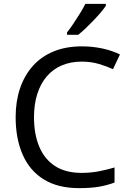

<svg xmlns="http://www.w3.org/2000/svg" viewBox="-20 -964 672 994"><path d="M403 -645Q346 -645 300 -625.5Q254 -606 222 -568.5Q190 -531 173 -477.5Q156 -424 156 -357Q156 -269 183.5 -204Q211 -139 265.5 -104Q320 -69 402 -69Q449 -69 491 -77Q533 -85 573 -97V-19Q533 -4 490.5 3Q448 10 389 10Q280 10 207 -35Q134 -80 97.5 -163Q61 -246 61 -358Q61 -439 83.5 -506Q106 -573 149.5 -622Q193 -671 257 -697.5Q321 -724 404 -724Q459 -724 510 -713Q561 -702 601 -682L565 -606Q532 -621 491.5 -633Q451 -645 403 -645ZM528 -934Q519 -920 502 -900Q485 -880 464.5 -858.5Q444 -837 423.5 -817.5Q403 -798 385 -784H327V-796Q342 -815 359.5 -841Q377 -867 394 -894.5Q411 -922 422 -944H528Z"/></svg>

Font: Noto Sans Armenian
Style: Regular
Weight: 400
Designer: Monotype Design Team
Foundry: Monotype Imaging Inc.
Version: Version 2.007